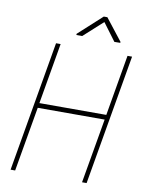

<svg xmlns="http://www.w3.org/2000/svg" viewBox="-97 -963 780 1031"><g transform="rotate(10 293.5 -448.0)"><path d="M448.2 0H423.3L484.4 -352.5H119.6L58.6 0H33.7L156.2 -710.9H181.2L124 -378.9H488.8L545.9 -710.9H570.8ZM496.1 -777.8 495.1 -772.9 463.4 -772.5 392.1 -868.2 287.6 -773.4H255.9L256.3 -780.3L383.8 -896.5H403.3Z"/></g></svg>

Font: Roboto Mono Thin
Style: Italic
Weight: 250
Designer: Google
Version: Version 2.000985; 2015; ttfautohint (v1.3)